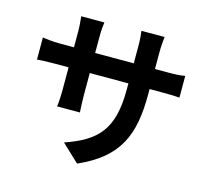

<svg xmlns="http://www.w3.org/2000/svg" viewBox="-119 -935 1237 1138"><g transform="rotate(15 500.0 -366.5)"><path d="M58 -607V-471C80 -473 116 -475 166 -475H251V-339C251 -294 248 -254 245 -234H385C384 -254 381 -295 381 -339V-475H618V-437C618 -191 533 -105 340 -38L447 63C688 -43 748 -194 748 -442V-475H822C875 -475 910 -474 932 -472V-605C905 -600 875 -598 822 -598H748V-703C748 -743 752 -776 754 -796H612C615 -776 618 -743 618 -703V-598H381V-697C381 -736 384 -768 387 -787H245C248 -757 251 -726 251 -697V-598H166C116 -598 75 -604 58 -607Z"/></g></svg>

Font: Source Han Sans KR
Style: Bold
Weight: 700
Designer: Ryoko NISHIZUKA 西塚涼子 (kana, bopomofo & ideographs); Paul D. Hunt (Latin, Greek & Cyrillic); Sandoll Communications 산돌커뮤니
Foundry: Adobe
Version: Version 2.004;hotconv 1.0.118;makeotfexe 2.5.65603